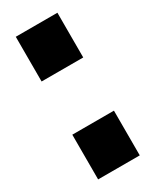

<svg xmlns="http://www.w3.org/2000/svg" viewBox="-151 -601 525 647"><g transform="rotate(-30 111.5 -277.5)"><path d="M192 -381H30V-555H192ZM192 0H30V-174H192Z"/></g></svg>

Font: Neutral Face
Style: Bold
Weight: 700
Designer: Vadym Aksieiev
Version: Version 1.039;Fontself Maker 3.5.7